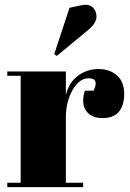

<svg xmlns="http://www.w3.org/2000/svg" viewBox="-20 -770 535 790"><path d="M344 -448Q307 -448 279 -400Q251 -352 251 -286V-18H322V0H10V-18H65V-458H10V-476H251V-380Q264 -431 301 -458.5Q338 -486 385 -486Q432 -486 461.5 -459.5Q491 -433 491 -384.5Q491 -336 469 -310Q447 -284 401.5 -284Q356 -284 334.5 -314Q313 -344 329 -397H365Q390 -448 344 -448ZM203 -547 266 -738 313 -748Q344 -755 360.5 -740.5Q377 -726 377 -701.5Q377 -677 348 -651L214 -540Z"/></svg>

Font: SVN-Abril Fatface
Style: Regular
Weight: 400
Designer: Veronika Burian, Jos? Scaglione
Foundry: TypeTogether
Version: Version 1.001